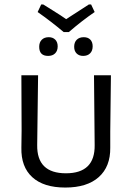

<svg xmlns="http://www.w3.org/2000/svg" viewBox="-20 -836 589 862"><path d="M475 -173V-245L478 -498H402L405 -185C406.3 -100.3 363.3 -58 276 -58C188.7 -58 145.7 -100.3 147 -185L151 -498H76L77 -249L76 -173C74.7 -115.7 91 -71.5 125 -40.5C159 -9.5 208.3 6 273 6C338.3 6 388.5 -9.7 423.5 -41C458.5 -72.3 475.7 -116.3 475 -173ZM289 -692C328.3 -726 367 -756 405 -782L389 -816H379C325.7 -781.3 303 -766.7 311 -772L277 -750L252 -767L216.5 -789.5L174 -816H165L149 -782C189 -754 228 -724 266 -692ZM228 -658C220.7 -665.3 211 -669 199 -669C185.7 -669 175.2 -665.2 167.5 -657.5C159.8 -649.8 156 -639.3 156 -626C156 -598.7 169.3 -585 196 -585C209.3 -585 219.8 -588.8 227.5 -596.5C235.2 -604.2 239 -614.7 239 -628C239 -640.7 235.3 -650.7 228 -658ZM385.5 -658C378.5 -665.3 368.7 -669 356 -669C342.7 -669 332.2 -665.2 324.5 -657.5C316.8 -649.8 313 -639.3 313 -626C313 -613.3 316.7 -603.3 324 -596C331.3 -588.7 341 -585 353 -585C366.3 -585 376.8 -588.8 384.5 -596.5C392.2 -604.2 396 -614.7 396 -628C396 -640.7 392.5 -650.7 385.5 -658Z"/></svg>

Font: Alegreya Sans SC
Style: Regular
Weight: 400
Designer: Juan Pablo del Peral
Foundry: Huerta Tipografica
Version: Version 1.000;PS 001.000;hotconv 1.0.70;makeotf.lib2.5.58329